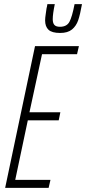

<svg xmlns="http://www.w3.org/2000/svg" viewBox="-20 -912 418 932"><path d="M5 0 150 -688H363L354 -649H184L123 -367H273L265 -328H115L54 -39H225L216 0ZM199 -813Q199 -825 202 -844Q205 -863 206 -872Q208 -878 210 -892H246Q236 -844 236 -819Q236 -800 244 -791Q252 -782 271 -782Q304 -782 317 -806Q330 -830 342 -892H378Q369 -841 359.5 -813.5Q350 -786 329.5 -769Q309 -752 272 -752Q232 -752 215.5 -767.5Q199 -783 199 -813Z"/></svg>

Font: Saira Ultra Condensed ExLight
Style: Italic
Weight: 200
Width: 1
Italic angle: -12°
Designer: Hector Gatti with collaboration of the Omnibus-Type team
Foundry: Omnibus-Type
Version: Version 1.001; ttfautohint (v1.8)